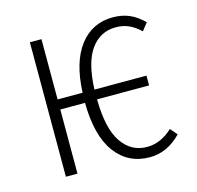

<svg xmlns="http://www.w3.org/2000/svg" viewBox="-85 -621 737 720"><g transform="rotate(-15 283.5 -260.5)"><path d="M534 -45Q480 11 412 11Q328 11 279 -55Q230 -121 229 -249H133V0H88V-522H133V-288H230Q235 -406 283.5 -469Q332 -532 412 -532Q447 -532 475.5 -520Q504 -508 531 -481L508 -452Q486 -473 463.5 -483Q441 -493 413 -493Q353 -493 316.5 -443Q280 -393 276 -288H478V-250H276Q277 -137 313.5 -83Q350 -29 412 -29Q465 -29 511 -72Z"/></g></svg>

Font: Fira Sans Extra Condensed ExtraLight
Style: Regular
Weight: 275
Width: 1
Designer: Carrois Corporate & Edenspiekermann AG
Foundry: Carrois Corporate GbR & Edenspiekermann AG
Version: Version 4.203